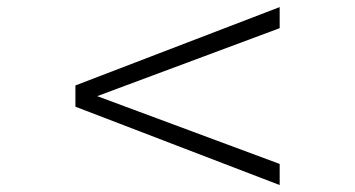

<svg xmlns="http://www.w3.org/2000/svg" viewBox="-20 -560 1002 542"><path d="M192.9 -258.8V-318.8L769.5 -540V-480.5L254.4 -288.6L769.5 -97.2V-37.6Z"/></svg>

Font: Campania
Style: Regular
Weight: 400
Version: Version 2.009